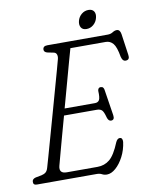

<svg xmlns="http://www.w3.org/2000/svg" viewBox="-93 -912 790 993"><g transform="rotate(-10 302.0 -415.5)"><path d="M336 0H21.5Q2 0 3 -17.5Q3 -32 21.5 -37L53 -43Q67 -46 75.8 -53.2Q84.5 -60.5 89 -77Q93 -90 104.5 -131Q116 -172 132.2 -229.5Q148.5 -287 166 -349.8Q183.5 -412.5 199.5 -469.8Q215.5 -527 226.8 -567.5Q238 -608 241 -620Q244.5 -633.5 241 -643.8Q237.5 -654 226.5 -656.5L192 -663.5Q176 -668.5 176 -680.5Q176 -700 199.5 -700H517Q532.5 -700 544 -707.5Q555.5 -715 566.5 -715Q583.5 -715 587.5 -690.5L603.5 -578Q607.5 -553 587.5 -551.5Q569.5 -549.5 563 -575Q554 -628.5 538.5 -646.5Q523 -664.5 500.5 -664.5H314.5Q311 -652.5 298.2 -606.8Q285.5 -561 267.8 -496.2Q250 -431.5 231 -362.5H390Q406.5 -362.5 413.2 -374.2Q420 -386 418 -422.5Q420 -439 433 -439Q442 -439 446 -434Q450 -429 451 -422.5L472.5 -285Q476.5 -259 457 -259Q443 -259 437 -279.5Q429 -310.5 419.8 -318.8Q410.5 -327 393.5 -327H221.5Q204.5 -266.5 189.8 -212.2Q175 -158 165 -121Q155 -84 152.5 -74.5Q143 -35.5 184.5 -35.5H346Q383 -35.5 410.2 -57.8Q437.5 -80 464 -145Q472.5 -162.5 484.5 -162.5Q500.5 -162.5 499 -139.5Q493.5 -98 475.5 -63.5Q457.5 -29 434 -8.5Q410.5 12 387.5 12Q373.5 12 362.5 6Q351.5 0 336 0ZM414.5 -747.5Q394 -747.5 385.8 -761.2Q377.5 -775 382.5 -795.5Q388 -816.5 404 -829.8Q420 -843 440.5 -843Q460.5 -843 469 -829.8Q477.5 -816.5 472 -795.5Q467 -775 451 -761.2Q435 -747.5 414.5 -747.5Z"/></g></svg>

Font: Fraunces 144pt S100 Light
Style: Italic
Weight: 300
Italic angle: -16°
Version: Version 1.000; ttfautohint (v1.8.3)